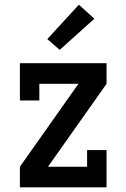

<svg xmlns="http://www.w3.org/2000/svg" viewBox="-20 -800 540 820"><path d="M65 0V-88L315 -442H148V-371H65V-530H435V-442L185 -88H352V-159H435V0ZM235 -587 182 -633 317 -780 383 -720Z"/></svg>

Font: Iosevka Slab Semibold
Style: Regular
Weight: 600
Monospace: yes
Designer: Belleve Invis
Foundry: Belleve Invis
Version: Version 11.1.1; ttfautohint (v1.8.3)